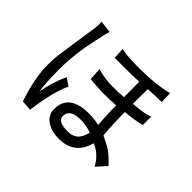

<svg xmlns="http://www.w3.org/2000/svg" viewBox="-154 -1026 1309 1309"><g transform="rotate(45 500.0 -371.5)"><path d="M647 -165Q641 -138 631 -119Q604 -64 534 -64Q437 -64 437 -115Q437 -184 540 -184Q596 -184 647 -165ZM650 -242Q606 -253 554 -254Q361 -254 361 -107Q360 -43 425 -8Q463 14 530 14Q678 13 717 -133Q792 -103 835 -24L898 -95Q834 -164 792 -185L726 -218Q717 -318 717 -434Q804 -441 866 -458V-540Q840 -522 716 -512V-544L717 -654Q776 -659 812 -659H846L844 -743Q732 -714 586 -714H581Q432 -715 402 -728L406 -646H516Q584 -646 640 -649Q641 -591 641 -501Q599 -497 530 -497Q461 -497 388 -518L393 -428Q462 -420 529 -420Q596 -420 642 -424Q642 -354 650 -242ZM117 -284Q117 -162 174 7L249 12V10Q261 -86 282 -168Q304 -251 323 -284L268 -322Q221 -216 206 -119Q194 -196 194 -333Q194 -470 232 -642Q241 -678 244 -698Q248 -718 258 -746L169 -757Q170 -747 170 -732Q170 -718 168 -699L128 -427Q117 -364 117 -284Z"/></g></svg>

Font: Sawarabi Gothic
Style: Regular
Weight: 400
Designer: mshio (mshio@users.sourceforge.jp)
Version: Version 20141215